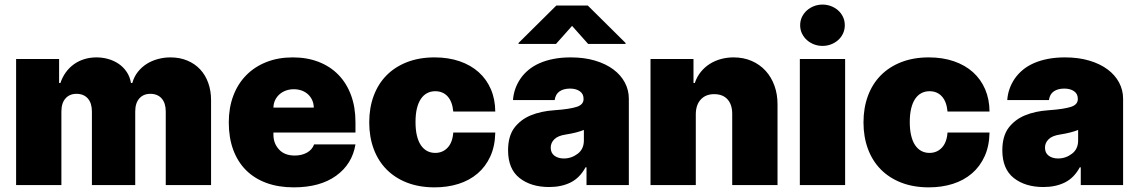

<svg xmlns="http://www.w3.org/2000/svg" viewBox="-20 -801 4925 831"><path d="M235.8 -545.5V-441.8H241.5Q250 -467.3 264.9 -487.9Q279.8 -508.5 299.9 -522.9Q320 -537.3 344.6 -544.9Q369.3 -552.6 397.7 -552.6Q424 -552.6 448.9 -545.5Q473.7 -538.4 494 -524.5Q514.2 -510.7 528.2 -489.9Q542.3 -469.1 546.9 -441.8H552.6Q560.4 -469.5 576.9 -490.2Q593.4 -511 615.6 -524.9Q637.8 -538.7 664.1 -545.6Q690.3 -552.6 717.3 -552.6Q758.5 -552.6 791.2 -538.7Q823.9 -524.9 846.6 -500.4Q869.3 -475.9 881.4 -441.9Q893.5 -408 893.5 -367.9V0H697.4V-318.2Q697.4 -354.8 679.7 -374.8Q661.9 -394.9 630.7 -394.9Q600.5 -394.9 582.9 -374.8Q565.3 -354.8 565.3 -318.2V0H377.8V-318.2Q377.8 -354.8 360.1 -374.8Q342.3 -394.9 311.1 -394.9Q280.9 -394.9 263.3 -374.8Q245.7 -354.8 245.7 -318.2V0H49.7V-545.5Z M970.2 -271.3Q970.2 -334.5 989.7 -386.4Q1009.2 -438.2 1045.5 -475.1Q1081.7 -512.1 1132.8 -532.3Q1183.9 -552.6 1247.2 -552.6Q1308.9 -552.6 1359 -533.2Q1409.1 -513.8 1444.4 -477.6Q1479.8 -441.4 1499.1 -389.6Q1518.5 -337.7 1518.5 -272.7V-227.3H1163.4V-218.8Q1163.4 -198.5 1169.6 -182.7Q1175.8 -166.9 1187.9 -153.8Q1211.6 -127.8 1255.7 -127.8Q1285.9 -127.8 1308.4 -140.3Q1331 -152.7 1339.5 -176.1H1518.5Q1504.6 -90.9 1435 -40.5Q1365.4 9.9 1251.4 9.9Q1185.4 9.9 1133.2 -9.2Q1081 -28.4 1044.7 -64.6Q1008.5 -100.9 989.3 -153.1Q970.2 -205.3 970.2 -271.3ZM1163.4 -335.2H1338.1Q1337.7 -353.7 1330.8 -368.4Q1323.9 -383.2 1312.3 -393.5Q1300.8 -403.8 1285.2 -409.3Q1269.5 -414.8 1251.4 -414.8Q1234 -414.8 1218.2 -409.3Q1202.4 -403.8 1190.3 -393.3Q1178.3 -382.8 1171 -368.1Q1163.7 -353.3 1163.4 -335.2Z M1860.8 -552.6Q1920.8 -552.6 1969.3 -535.9Q2017.8 -519.2 2051.8 -488.6Q2085.9 -458.1 2104.6 -414.8Q2123.2 -371.4 2123.6 -318.2H1941.8Q1937.9 -361.2 1917.4 -383.7Q1897 -406.2 1863.6 -406.2Q1844.5 -406.2 1828.7 -397.9Q1812.9 -389.6 1801.7 -373Q1790.5 -356.5 1784.4 -331.5Q1778.4 -306.5 1778.4 -272.7Q1778.4 -239.3 1784.4 -214.1Q1790.5 -188.9 1801.7 -172.4Q1812.9 -155.9 1828.7 -147.5Q1844.5 -139.2 1863.6 -139.2Q1896 -139.2 1917.3 -161.8Q1938.6 -184.3 1941.8 -227.3H2123.6Q2122.5 -168.7 2102.3 -124.3Q2082 -79.9 2047.1 -50.1Q2012.1 -20.2 1964.5 -5.1Q1916.9 9.9 1860.8 9.9Q1794.4 9.9 1741.8 -10.5Q1689.3 -30.9 1652.9 -67.8Q1616.5 -104.8 1597.3 -156.6Q1578.1 -208.5 1578.1 -271.3Q1578.1 -334.2 1597.3 -386Q1616.5 -437.9 1652.9 -474.8Q1689.3 -511.7 1741.8 -532.1Q1794.4 -552.6 1860.8 -552.6Z M2205.6 -247.2Q2233.3 -283.7 2277.3 -301.8Q2321.4 -320 2379.3 -323.9Q2413.7 -326.3 2437.9 -330.1Q2462 -333.8 2476.9 -338.8Q2505.7 -348.4 2505.7 -372.2V-373.6Q2505.7 -394.9 2489.3 -406.2Q2473 -417.6 2447.4 -417.6Q2419.4 -417.6 2401.8 -405.5Q2384.2 -393.5 2380.7 -367.9H2200.3Q2203.8 -417.6 2232.2 -459.9Q2246.4 -480.8 2267 -498Q2287.6 -515.3 2314.8 -527.3Q2342 -539.4 2375.9 -546Q2409.8 -552.6 2450.3 -552.6Q2508.9 -552.6 2555.4 -538.7Q2601.9 -524.9 2634.4 -500.7Q2666.9 -476.6 2684.3 -443.9Q2701.7 -411.2 2701.7 -373.6V0H2518.5V-76.7H2514.2Q2489.3 -30.9 2449.6 -11.2Q2409.8 8.5 2356.5 8.5Q2278.4 8.5 2228.7 -30.5Q2179 -69.6 2179 -150.6Q2179 -210.6 2205.6 -247.2ZM2387.8 -777H2524.1L2687.5 -615.1V-610.8H2525.6L2456 -688.9L2386.4 -610.8H2224.4V-615.1ZM2420.5 -115.1Q2453.5 -115.1 2480.5 -135.7Q2507.1 -155.9 2507.1 -193.2V-238.6Q2492.2 -232.6 2472.8 -227.6Q2453.5 -222.7 2429 -218.8Q2394.9 -213.8 2379.3 -198.3Q2363.6 -182.9 2363.6 -161.9Q2363.6 -139.2 2379.6 -127.1Q2395.6 -115.1 2420.5 -115.1Z M2795.5 -545.5H2981.5V-441.8H2987.2Q2996.4 -469.1 3013.3 -489.9Q3030.2 -510.7 3052.2 -524.5Q3074.2 -538.4 3100.5 -545.5Q3126.8 -552.6 3154.8 -552.6Q3198.2 -552.6 3233.3 -537.3Q3268.5 -522 3293.5 -494.7Q3318.5 -467.3 3332 -429.9Q3345.5 -392.4 3345.2 -348V0H3149.1V-306.8Q3149.5 -347.7 3129.1 -370.6Q3108.7 -393.5 3071 -393.5Q3034.4 -393.5 3013.1 -370.4Q2991.8 -347.3 2991.5 -306.8V0H2795.5Z M3637.8 -545.5V0H3441.8V-545.5ZM3443.2 -691.8Q3443.2 -711.6 3451.2 -728Q3459.2 -744.3 3472.7 -756.2Q3486.2 -768.1 3503.6 -774.7Q3521 -781.2 3539.8 -781.2Q3558.9 -781.2 3576.3 -774.7Q3593.8 -768.1 3607.1 -756.4Q3620.4 -744.7 3628.4 -728.2Q3636.4 -711.6 3636.4 -691.8Q3636.4 -671.9 3628.4 -655.4Q3620.4 -638.8 3607.1 -627.1Q3593.8 -615.4 3576.3 -608.8Q3558.9 -602.3 3539.8 -602.3Q3521 -602.3 3503.6 -608.8Q3486.2 -615.4 3472.7 -627.3Q3459.2 -639.2 3451.2 -655.7Q3443.2 -672.2 3443.2 -691.8Z M4000 -552.6Q4060 -552.6 4108.5 -535.9Q4157 -519.2 4191.1 -488.6Q4225.1 -458.1 4243.8 -414.8Q4262.4 -371.4 4262.8 -318.2H4081Q4077.1 -361.2 4056.6 -383.7Q4036.2 -406.2 4002.8 -406.2Q3983.7 -406.2 3967.9 -397.9Q3952.1 -389.6 3940.9 -373Q3929.7 -356.5 3923.7 -331.5Q3917.6 -306.5 3917.6 -272.7Q3917.6 -239.3 3923.7 -214.1Q3929.7 -188.9 3940.9 -172.4Q3952.1 -155.9 3967.9 -147.5Q3983.7 -139.2 4002.8 -139.2Q4035.2 -139.2 4056.5 -161.8Q4077.8 -184.3 4081 -227.3H4262.8Q4261.7 -168.7 4241.5 -124.3Q4221.2 -79.9 4186.3 -50.1Q4151.3 -20.2 4103.7 -5.1Q4056.1 9.9 4000 9.9Q3933.6 9.9 3881 -10.5Q3828.5 -30.9 3792.1 -67.8Q3755.7 -104.8 3736.5 -156.6Q3717.3 -208.5 3717.3 -271.3Q3717.3 -334.2 3736.5 -386Q3755.7 -437.9 3792.1 -474.8Q3828.5 -511.7 3881 -532.1Q3933.6 -552.6 4000 -552.6Z M4344.8 -247.2Q4372.5 -283.7 4416.5 -301.8Q4460.6 -320 4518.5 -323.9Q4552.9 -326.3 4577.1 -330.1Q4601.2 -333.8 4616.1 -338.8Q4644.9 -348.4 4644.9 -372.2V-373.6Q4644.9 -394.9 4628.6 -406.2Q4612.2 -417.6 4586.6 -417.6Q4558.6 -417.6 4541 -405.5Q4523.4 -393.5 4519.9 -367.9H4339.5Q4343 -417.6 4371.4 -459.9Q4385.7 -480.8 4406.2 -498Q4426.8 -515.3 4454 -527.3Q4481.2 -539.4 4515.1 -546Q4549 -552.6 4589.5 -552.6Q4648.1 -552.6 4694.6 -538.7Q4741.1 -524.9 4773.6 -500.7Q4806.1 -476.6 4823.5 -443.9Q4840.9 -411.2 4840.9 -373.6V0H4657.7V-76.7H4653.4Q4628.6 -30.9 4588.8 -11.2Q4549 8.5 4495.7 8.5Q4417.6 8.5 4367.9 -30.5Q4318.2 -69.6 4318.2 -150.6Q4318.2 -210.6 4344.8 -247.2ZM4502.8 -161.9Q4502.8 -139.2 4518.8 -127.1Q4534.8 -115.1 4559.7 -115.1Q4592.7 -115.1 4619.7 -135.7Q4646.3 -155.9 4646.3 -193.2V-238.6Q4631.4 -232.6 4612 -227.6Q4592.7 -222.7 4568.2 -218.8Q4534.1 -213.8 4518.5 -198.3Q4502.8 -182.9 4502.8 -161.9Z"/></svg>

Font: Inter P Black
Style: Regular
Weight: 900
Designer: Rasmus Andersson
Foundry: rsms
Version: Version 3.018;git-588b23468